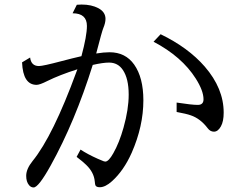

<svg xmlns="http://www.w3.org/2000/svg" viewBox="-20 -804 1040 837"><path d="M111.3 -553.2Q115.7 -516.1 149.9 -516.1Q167.5 -516.1 248.5 -537.6Q294.4 -549.8 335 -559.1Q358.9 -647.9 358.9 -690.9Q358.9 -746.1 296.4 -746.1L314.9 -783.2Q327.6 -784.2 335.9 -784.2Q378.9 -784.2 409.2 -768.1Q439.9 -751.5 439.9 -721.7Q439.9 -704.1 430.2 -681.2Q424.8 -668.9 399.4 -570.8Q432.6 -576.2 457.5 -576.2Q526.9 -576.2 564.9 -522.5Q605 -465.8 605 -366.7Q605 -253.9 554.2 -138.2Q519.5 -60.1 467.8 -13.7Q439 12.2 415 12.2Q399.9 12.2 396 3.9Q394.5 1.5 393.1 -13.2Q389.6 -52.7 355.5 -85.4Q342.3 -98.6 314 -120.1L331.1 -151.9Q362.3 -131.3 406.2 -111.8Q418 -106.9 422.4 -105Q433.6 -99.6 439 -99.6Q453.6 -99.6 474.1 -136.2Q500 -181.6 518.6 -248Q541 -327.6 541 -391.6Q541 -461.4 515.6 -499Q494.1 -531.2 455.1 -531.2Q429.2 -531.2 384.3 -521Q307.1 -273.9 200.7 -82Q147.9 13.2 126.5 13.2Q114.7 13.2 106.4 2.9Q94.2 -11.7 94.2 -37.6Q94.2 -67.4 122.1 -102.1Q210.9 -211.4 313.5 -491.7L317.4 -502Q240.2 -477.5 186 -450.7Q153.3 -434.1 139.6 -434.1Q80.1 -434.1 76.2 -532.2ZM750 -356.9Q815.9 -346.7 842.3 -346.7Q867.2 -346.7 867.2 -371.1Q867.2 -408.2 833.5 -461.4Q772.9 -557.1 649.4 -622.1L680.2 -654.8Q800.3 -596.7 872.6 -513.7Q955.1 -418.5 955.1 -313Q955.1 -274.4 942.9 -252.9Q930.2 -230 912.6 -230Q896.5 -230 885.3 -245.1Q853.5 -287.1 811.5 -301.3Q792.5 -308.1 750 -315.9Z"/></svg>

Font: BIZ UDMincho
Style: Regular
Weight: 400
Monospace: yes
Designer: TypeBank Co., Ltd.
Foundry: Morisawa Inc.
Version: Version 1.06